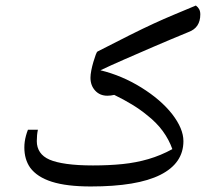

<svg xmlns="http://www.w3.org/2000/svg" viewBox="-20 -674 762 694"><path d="M308 0Q221 0 167.5 -17Q114 -34 89 -68Q68 -98 68 -141Q68 -152 69.5 -162.5Q71 -173 74 -184Q77 -195 81 -205H117Q115 -196 114 -185.5Q113 -175 113 -164Q113 -141 124.5 -124Q136 -107 159 -97Q182 -87 221.5 -81.5Q261 -76 316 -76Q374 -76 423 -81Q472 -86 516.5 -99Q561 -112 603 -135Q591 -169 568.5 -200Q546 -231 510 -259Q487 -278 457.5 -296Q428 -314 393 -331Q380 -328 368 -328Q341 -328 324 -346.5Q307 -365 307 -393Q307 -404 310 -419.5Q313 -435 317.5 -450Q322 -465 326 -476Q330 -487 333 -488Q401 -523 449 -547Q497 -571 535 -588.5Q573 -606 609 -621Q645 -636 688 -654Q696 -648 700 -640.5Q704 -633 704 -622Q704 -598 693.5 -582Q683 -566 661 -558Q593 -530 535 -505Q477 -480 429 -459Q381 -438 343 -420Q421 -401 491 -357.5Q561 -314 602 -262Q643 -209 643 -164Q643 -84 559.5 -42Q476 0 308 0Z"/></svg>

Font: Noto Naskh Arabic
Style: Regular
Weight: 400
Designer: Monotype Design Team, David Williams, Mohamad Dakak and Nizar Qandah
Foundry: Monotype Imaging Inc.
Version: Version 2.013